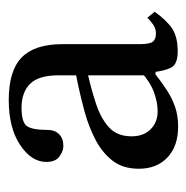

<svg xmlns="http://www.w3.org/2000/svg" viewBox="-14 -670 437 450"><g transform="rotate(-90 205.0 -444.5)"><path d="M134 -246Q88 -246 61.5 -271Q35 -296 35 -338Q35 -376 54.5 -400.5Q74 -425 104.5 -440.5Q135 -456 168 -465Q201 -474 229 -480L254 -485V-526Q254 -573 234 -593Q214 -613 178 -613Q144 -613 135 -600.5Q126 -588 126 -552Q126 -535 116 -525Q106 -515 88 -515Q77 -515 64 -524Q51 -533 51 -555Q51 -590 91 -616.5Q131 -643 196 -643Q265 -643 296 -612.5Q327 -582 327 -518V-337Q327 -312 333 -305Q339 -298 352 -298Q363 -298 372 -304Q381 -310 389 -318L403 -301Q383 -273 363.5 -260Q344 -247 310 -247Q280 -247 272 -262.5Q264 -278 261 -308L254 -319V-457Q219 -449 186 -438Q153 -427 132 -408Q111 -389 111 -355Q111 -327 127.5 -310.5Q144 -294 170 -294Q189 -294 212.5 -302Q236 -310 261 -332L269 -299H256Q237 -284 218.5 -272Q200 -260 179.5 -253Q159 -246 134 -246Z"/></g></svg>

Font: STIX Two Text
Style: Regular
Weight: 400
Designer: Ross Mills, John Hudson & Paul Hanslow, Tiro Typeworks Ltd; with prior portions MicroPress Inc., and Coen Hoffman.
Foundry: Tiro Typeworks Ltd
Version: Version 2.13 b171